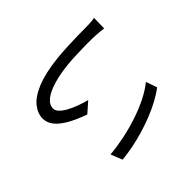

<svg xmlns="http://www.w3.org/2000/svg" viewBox="-133 -978 1265 1265"><g transform="rotate(45 500.0 -345.5)"><path d="M223.3 -697.8Q221.1 -685.9 219.3 -668.2Q217.5 -650.4 216.5 -632.2Q215.4 -614 214.8 -600.8Q214.2 -569.6 214.7 -530.2Q215.2 -490.8 216.8 -448.3Q218.4 -405.7 222 -364.4Q230.4 -281.1 249 -218.4Q267.5 -155.7 295.1 -121.1Q322.6 -86.5 358.3 -86.5Q377.2 -86.5 395.2 -103.7Q413.3 -121 429.4 -150.5Q445.6 -179.9 459.2 -216.3Q472.7 -252.7 482.4 -289.9L545.2 -218.5Q515.1 -134.2 484.5 -84.4Q453.8 -34.7 422.3 -12.9Q390.8 8.9 356.6 8.9Q309.8 8.9 266 -25.5Q222.2 -59.9 190 -137.5Q157.9 -215.1 143.9 -344.4Q139.5 -388.1 137 -438.8Q134.5 -489.5 133.7 -535.8Q132.9 -582.1 132.9 -610.7Q132.9 -628.2 131.8 -655.3Q130.7 -682.3 126.3 -699.8ZM744 -670.2Q770.6 -635.6 795.1 -590.4Q819.7 -545.2 840.3 -493.5Q861 -441.9 877.4 -387.1Q893.8 -332.4 904.6 -278Q915.4 -223.5 920.2 -172.6L839.7 -140.4Q833.5 -208.4 818.9 -278.7Q804.3 -348.9 782.1 -415.7Q760 -482.4 731 -541Q701.9 -599.7 666.5 -643.4Z"/></g></svg>

Font: Noto Sans SC Thin
Style: Regular
Weight: 100
Designer: Ryoko NISHIZUKA 西塚涼子 (kana, bopomofo & ideographs); Paul D. Hunt (Latin, Greek & Cyrillic); Sandoll Communications 산돌커뮤니
Foundry: Adobe
Version: Version 2.004-H2;hotconv 1.0.118;makeotfexe 2.5.65603